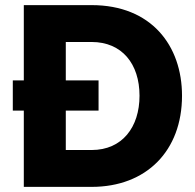

<svg xmlns="http://www.w3.org/2000/svg" viewBox="-20 -730 761 750"><path d="M338 -710H73V-416H30V-298H73V0H338C552 0 691 -141 691 -356C691 -552 571 -710 338 -710ZM338 -144H237V-298H365V-416H237V-566H338C456 -566 525 -481 525 -356C525 -234 458 -144 338 -144Z"/></svg>

Font: FIGSv2-sans-serif ExtraBold
Style: Regular
Weight: 800
Designer: Matt McInerney, Pablo Impallari, Rodrigo Fuenzalida,Mirko Velimirovic
Foundry: Matt McInerney, Pablo Impallari, Rodrigo Fuenzalida
Version: Version 4.021;hotconv 1.0.109;makeotfexe 2.5.65596